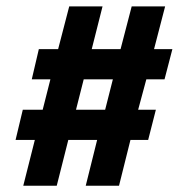

<svg xmlns="http://www.w3.org/2000/svg" viewBox="-20 -635 566 608"><path d="M287.6 -191.9H196.3L159.7 -46.9H53.7L90.3 -191.9H29.3L52.2 -287.6H115.2L139.6 -383.8H80.6L103 -479.5H164.1L199.2 -614.7H304.7L270.5 -479.5H361.8L397 -614.7H502.9L467.8 -479.5H525.9L501 -383.8H443.4L417.5 -287.6H473.6L449.2 -191.9H393.1L356.9 -46.9H251.5ZM220.7 -287.6H313L337.4 -383.8H245.1Z"/></svg>

Font: PT Astra Sans
Style: Bold Italic
Weight: 700
Italic angle: -16°
Designer: A.Korolkova, I. Chaeva
Foundry: ParaType Ltd
Version: Version 1.002W